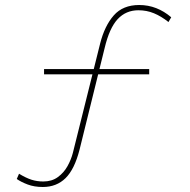

<svg xmlns="http://www.w3.org/2000/svg" viewBox="-20 -717 761 767"><path d="M151 30Q117 30 90.5 20Q64 10 47 -2L56 -23Q84 -6 106 1Q128 8 153 8Q187 8 211 -9.5Q235 -27 249.5 -53Q264 -79 271 -106L380 -543Q398 -614 434.5 -655.5Q471 -697 536 -697Q572 -697 604 -684.5Q636 -672 664 -648L653 -629Q624 -652 595 -664Q566 -676 533 -676Q483 -676 450 -640.5Q417 -605 398 -525L298 -120Q278 -41 242 -5.5Q206 30 151 30ZM156 -420V-441H576V-420Z"/></svg>

Font: Lexend Giga Thin
Style: Regular
Weight: 250
Version: Version 1.007